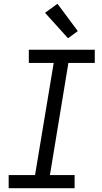

<svg xmlns="http://www.w3.org/2000/svg" viewBox="-20 -999 540 1019"><path d="M26 0V-70H166L265 -665H133V-735H483V-665H343L245 -70H376V0ZM341 -796 219 -931 285 -979 393 -834Z"/></svg>

Font: Iosevka Slab
Style: Italic
Weight: 400
Italic angle: -9°
Monospace: yes
Designer: Belleve Invis
Foundry: Belleve Invis
Version: Version 11.1.0; ttfautohint (v1.8.3)